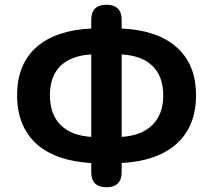

<svg xmlns="http://www.w3.org/2000/svg" viewBox="-20 -774 896 808"><path d="M428 14Q364 14 364 -50V-88Q217 -96 135 -167Q52 -242 52 -373Q52 -505 135 -577Q216 -647 364 -654V-690Q364 -754 428 -754Q492 -754 492 -690V-654Q641 -647 721 -577Q805 -505 805 -373Q805 -241 721 -167Q640 -96 492 -88V-50Q492 14 428 14ZM364 -198V-371V-545Q281 -540 236 -498Q190 -454 190 -373Q190 -292 236 -247Q281 -203 364 -198ZM492 -198Q575 -203 620 -247Q667 -292 667 -373Q667 -454 620 -498Q576 -540 492 -545V-371Z"/></svg>

Font: GenSenRounded JP B
Style: Regular
Weight: 700
Version: Version 1.501;PS 1;hotconv 16.6.51;makeotf.lib2.5.65220